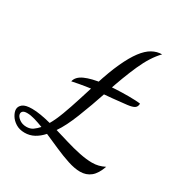

<svg xmlns="http://www.w3.org/2000/svg" viewBox="-252 -859 1033 1086"><g transform="rotate(30 265.0 -316.5)"><path d="M423 87Q387 87 341.5 72Q296 57 248.5 36Q201 15 155 -5Q130 23 102 38Q74 53 41 53Q7 53 -17.5 37.5Q-42 22 -54.5 0.5Q-67 -21 -67 -38Q-67 -57 -49.5 -71.5Q-32 -86 12 -86Q38 -86 70.5 -80.5Q103 -75 137 -66Q157 -100 176.5 -152Q196 -204 215.5 -266Q235 -328 255 -391Q284 -483 313 -546Q342 -609 371 -647.5Q400 -686 430.5 -703Q461 -720 494 -720Q445 -670 406 -582.5Q367 -495 330 -382Q311 -325 293 -275.5Q275 -226 258.5 -184.5Q242 -143 225.5 -110Q209 -77 191 -51Q232 -39 279.5 -24.5Q327 -10 373.5 -0.5Q420 9 456 9Q479 9 498.5 4Q518 -1 538 -11Q520 41 491.5 64Q463 87 423 87ZM33 19Q58 19 75 7Q92 -5 108 -23Q77 -35 49.5 -43Q22 -51 0 -51Q-19 -51 -27 -44.5Q-35 -38 -35 -28Q-35 -12 -15 3.5Q5 19 33 19ZM125 -331Q132 -364 174 -383Q216 -402 287 -411Q358 -420 449 -420Q469 -420 491.5 -419Q514 -418 525 -416Q525 -396 512 -387Q499 -378 466.5 -374Q434 -370 373 -364Q319 -360 281.5 -356Q244 -352 208.5 -346.5Q173 -341 125 -331Z"/></g></svg>

Font: Dancing Script SemiBold
Style: Regular
Weight: 600
Designer: Pablo Impallari
Foundry: Pablo Impallari
Version: Version 2.001